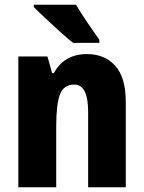

<svg xmlns="http://www.w3.org/2000/svg" viewBox="-20 -786 604 806"><path d="M345 -559Q250 -559 206 -479H199L179 -549H57V0H216V-256Q216 -347 231.5 -389Q247 -431 292 -431Q350 -431 350 -316V0H508V-359Q508 -460 464 -509.5Q420 -559 345 -559ZM299 -766H122V-756Q140 -738 171 -709Q202 -680 234 -651Q266 -622 287 -606H397V-619Q379 -644 348.5 -689Q318 -734 299 -766Z"/></svg>

Font: Noto Sans Display SemiCondensed Extra
Style: Regular
Weight: 800
Width: 4
Designer: Monotype Design Team
Foundry: Monotype Imaging Inc.
Version: Version 1.900